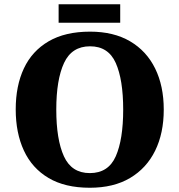

<svg xmlns="http://www.w3.org/2000/svg" viewBox="-20 -874 845 904"><path d="M403 10Q286 10 208.5 -36Q131 -82 92.5 -165Q54 -248 54 -359Q54 -470 92.5 -552Q131 -634 209 -679.5Q287 -725 404 -725Q515 -725 592.5 -679.5Q670 -634 710.5 -551.5Q751 -469 751 -358Q751 -247 710.5 -164.5Q670 -82 592.5 -36Q515 10 403 10ZM403 -59Q490 -59 525 -138Q560 -217 560 -358Q560 -499 525 -577.5Q490 -656 404 -656Q318 -656 281.5 -577.5Q245 -499 245 -358Q245 -217 281 -138Q317 -59 403 -59ZM256 -767V-854H546V-767Z"/></svg>

Font: Noto Serif Tamil ExtraBold
Style: Regular
Weight: 800
Designer: Indian Type Foundry, Tom Grace, and the Monotype Design Team
Foundry: Monotype Imaging Inc.
Version: Version 2.004; ttfautohint (v1.8.4.7-5d5b)